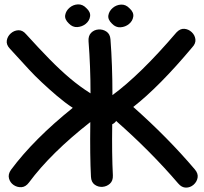

<svg xmlns="http://www.w3.org/2000/svg" viewBox="-20 -852 933 876"><path d="M793 -15Q809 4 828.5 4Q848 4 863 -9Q878 -22 881.5 -41Q885 -60 869 -79Q745 -225 588 -364Q707 -457 857 -636Q874 -654 871.5 -673Q869 -692 854.5 -705.5Q840 -719 821 -720.5Q802 -722 785 -704Q621 -512 493 -418Q493 -556 484 -673Q482 -697 465.5 -708Q449 -719 429 -717.5Q409 -716 395.5 -702Q382 -688 384 -663Q393 -549 393 -426Q344 -457 299 -495Q254 -533 205.5 -582.5Q157 -632 99 -696Q83 -715 63.5 -714Q44 -713 29 -699.5Q14 -686 11 -667Q8 -648 25 -630L114 -533Q137 -508 170.5 -476.5Q204 -445 240.5 -414Q277 -383 312 -360Q134 -217 30 -77Q16 -57 21 -38Q26 -19 42 -8Q58 3 77.5 2Q97 1 112 -19Q212 -154 392 -295Q390 -138 395 -46Q396 -21 412 -9.5Q428 2 447.5 0.5Q467 -1 481.5 -14Q496 -27 495 -52Q490 -149 492 -285Q503 -290 510 -300Q669 -160 793 -15ZM374 -815Q357 -833 335.5 -832Q314 -831 297.5 -817Q281 -803 277.5 -783.5Q274 -764 294 -745Q311 -727 333 -728.5Q355 -730 371.5 -743.5Q388 -757 391 -777Q394 -797 374 -815ZM571 -814Q554 -832 532.5 -831Q511 -830 494.5 -816Q478 -802 474.5 -782.5Q471 -763 491 -744Q508 -726 530 -727.5Q552 -729 568.5 -742.5Q585 -756 588 -776Q591 -796 571 -814Z"/></svg>

Font: Balsamiq Sans
Style: Regular
Weight: 400
Designer: Michael Angeles
Foundry: Balsamiq SRL
Version: Version 1.020; ttfautohint (v1.8.4.7-5d5b);gftools[0.9.26]